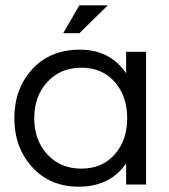

<svg xmlns="http://www.w3.org/2000/svg" viewBox="-20 -695 635 723"><path d="M455 -80Q395 8 276 8Q168 8 100 -67Q34 -141 34 -250Q34 -359 100 -433Q168 -508 281 -508Q394 -508 455 -419V-500H530V0H455ZM286 -60Q367 -60 414 -116Q459 -169 459 -250Q459 -331 414 -384Q367 -440 286 -440Q206 -440 156 -384Q109 -331 109 -250Q109 -169 156 -116Q206 -60 286 -60ZM279 -675H386L279 -570H218Z"/></svg>

Font: Questrial
Style: Regular
Weight: 400
Designer: Joe Prince
Foundry: Joe Prince
Version: Version 1.002